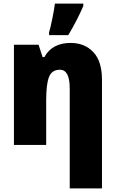

<svg xmlns="http://www.w3.org/2000/svg" viewBox="-20 -800 641 1060"><path d="M357 -606Q406 -688 440 -767V-780H283Q280 -752 269.5 -700Q259 -648 251 -622V-606ZM225 -485H215L193 -553H57V0H235V-247Q235 -335 250.5 -375Q266 -415 311 -415Q365 -415 365 -311V240H543V-360Q543 -462 495 -512.5Q447 -563 370 -563Q268 -563 225 -485Z"/></svg>

Font: Noto Sans UI SemiCondensed Black
Style: Regular
Weight: 900
Width: 4
Designer: Monotype Design Team
Foundry: Monotype Imaging Inc.
Version: 1.001